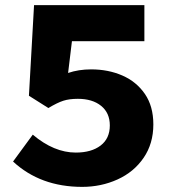

<svg xmlns="http://www.w3.org/2000/svg" viewBox="-20 -717 666 750"><path d="M31 -86 108 -191Q191 -121 276 -121Q337 -121 373 -148.5Q409 -176 409 -227Q409 -276 375 -303.5Q341 -331 284 -331Q251 -331 227.5 -323.5Q204 -316 169 -295L93 -343L113 -697H544V-556H261L246 -432Q287 -446 336 -446Q403 -446 458 -422Q513 -398 546 -350Q579 -302 579 -231Q579 -156 541 -100.5Q503 -45 439 -16Q375 13 301 13Q138 13 31 -86Z"/></svg>

Font: Nebula Sans Bold
Style: Regular
Weight: 700
Designer: Paul D. Hunt for Adobe (as Source Sans)
Foundry: Nebula Entertainment & Broadcasting LLC
Version: Version 1.010